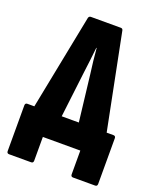

<svg xmlns="http://www.w3.org/2000/svg" viewBox="-146 -744 801 973"><g transform="rotate(20 254.0 -257.0)"><path d="M197 -48H43L161 -645Q164 -655 174 -655H335Q345 -655 347 -645L466 -48H309L270 -381Q265 -415 261.5 -449Q258 -483 255 -517H253Q249 -483 245.5 -449Q242 -415 237 -381ZM22 141Q10 141 10 128V-118Q10 -131 22 -131H486Q498 -131 498 -118V128Q498 141 486 141H367Q355 141 355 128V0H153V128Q153 141 141 141Z"/></g></svg>

Font: Sofia Sans Extra Condensed Black
Style: Regular
Weight: 900
Designer: Botio Nikoltchev, Ani Petrova
Foundry: lettersoup
Version: Version 4.101